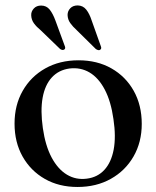

<svg xmlns="http://www.w3.org/2000/svg" viewBox="-20 -696 591 726"><path d="M277 -468Q347.5 -468 401.2 -437.5Q455 -407 485.5 -352.8Q516 -298.5 516 -227.5Q516 -158.5 485 -104.5Q454 -50.5 399.2 -19.8Q344.5 11 273 11Q203 11 149.5 -19.5Q96 -50 65.5 -104Q35 -158 35 -228.5Q35 -298.5 65.8 -352.5Q96.5 -406.5 151 -437.2Q205.5 -468 277 -468ZM308.5 -20.5Q348.5 -25.5 374.5 -53.5Q400.5 -81.5 409.8 -130.2Q419 -179 409 -245.5Q399.5 -313 376 -357.5Q352.5 -402 318.5 -422Q284.5 -442 243 -437Q202 -431.5 176 -403.2Q150 -375 141.2 -326.5Q132.5 -278 142 -211.5Q151.5 -145 175.2 -100.5Q199 -56 233.2 -35.5Q267.5 -15 308.5 -20.5ZM189.5 -618.5 224 -524.5Q226 -520 226.5 -516Q227 -512 223.5 -509Q220 -506.5 215.5 -507.2Q211 -508 207 -511L134.5 -581Q118 -594.5 108.2 -608Q98.5 -621.5 98 -638.5Q97.5 -652.5 107.8 -663.8Q118 -675 135.5 -675Q155.5 -675 167.8 -659.8Q180 -644.5 189.5 -618.5ZM327 -617.5 360.5 -523.5Q362.5 -518.5 362.8 -514.8Q363 -511 359 -508Q356 -505.5 351.5 -506.5Q347 -507.5 342.5 -510.5L270.5 -581.5Q255 -595.5 245.5 -609Q236 -622.5 235.5 -639.5Q235.5 -654 245.8 -664.8Q256 -675.5 274 -675.5Q294 -675 306.2 -659.5Q318.5 -644 327 -617.5Z"/></svg>

Font: Fraunces 60pt
Style: Regular
Weight: 400
Version: Version 1.000;[b76b70a41]